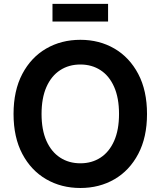

<svg xmlns="http://www.w3.org/2000/svg" viewBox="-20 -938 810 968"><path d="M385.3 9.8Q289.1 9.8 212.9 -34.4Q136.7 -78.6 92.5 -162.1Q48.3 -245.6 48.3 -363.3Q48.3 -481.4 92.5 -565.2Q136.7 -648.9 212.9 -693.1Q289.1 -737.3 385.3 -737.3Q481 -737.3 556.9 -693.1Q632.8 -648.9 677 -565.2Q721.2 -481.4 721.2 -363.3Q721.2 -245.6 677 -161.9Q632.8 -78.1 556.9 -34.2Q481 9.8 385.3 9.8ZM385.3 -114.7Q442.9 -114.7 486.8 -143.3Q530.8 -171.9 555.4 -227.5Q580.1 -283.2 580.1 -363.3Q580.1 -444.3 555.4 -500Q530.8 -555.7 486.8 -584.2Q442.9 -612.8 385.3 -612.8Q327.1 -612.8 283 -584Q238.8 -555.2 214.1 -499.5Q189.5 -443.8 189.5 -363.3Q189.5 -283.2 214.1 -227.8Q238.8 -172.4 283 -143.6Q327.1 -114.7 385.3 -114.7ZM524.9 -918.5V-829.6H244.6V-918.5Z"/></svg>

Font: Inter
Style: 650
Weight: 650
Designer: Rasmus Andersson
Foundry: rsms
Version: Version 4.001;git-66647c0bb